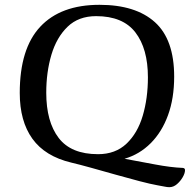

<svg xmlns="http://www.w3.org/2000/svg" viewBox="-20 -672 793 797"><path d="M683 105Q674 105 662.5 102.5Q651 100 633 97Q605 92 559 80Q513 68 460 53Q407 38 358.5 24.5Q310 11 276 3Q167 -23 114.5 -96Q62 -169 62 -286Q62 -470 147 -561Q232 -652 393 -652Q543 -652 623 -580Q703 -508 703 -354Q703 -264 677.5 -194Q652 -124 605.5 -77.5Q559 -31 497 -13Q557 -2 623 10.5Q689 23 739 25Q748 26 748 34Q748 47 738.5 63.5Q729 80 714.5 92.5Q700 105 683 105ZM387 -32Q459 -32 505 -75.5Q551 -119 572.5 -191.5Q594 -264 594 -351Q594 -470 542 -537.5Q490 -605 379 -605Q306 -605 260.5 -561Q215 -517 193.5 -445Q172 -373 172 -287Q172 -167 223.5 -99.5Q275 -32 387 -32Z"/></svg>

Font: BriemHand
Style: Regular
Weight: 400
Designer: Gunnlaugur SE Briem, Eben Sorkin
Foundry: Sorkin Type
Version: Version 1.001; ttfautohint (v1.8.4.7-5d5b)